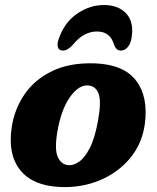

<svg xmlns="http://www.w3.org/2000/svg" viewBox="-20 -732 624 765"><path d="M359 -479.5Q473 -475 522.2 -410.8Q571.5 -346.5 557 -237.5Q546 -158.5 497.5 -100.8Q449 -43 376 -13Q303 17 218.5 13Q109 8 59.5 -55.5Q10 -119 27 -227Q38 -298.5 78.5 -357.2Q119 -416 189.2 -449.5Q259.5 -483 359 -479.5ZM252 -74Q272.5 -72 295.2 -87.8Q318 -103.5 338.2 -143.2Q358.5 -183 371 -254Q384 -327 373.2 -357.8Q362.5 -388.5 332.5 -391.5Q294 -395 258.5 -344.8Q223 -294.5 208 -204Q197 -136 210.2 -106.5Q223.5 -77 252 -74ZM366.5 -606.5Q313.5 -606.5 271.5 -555Q250 -530.5 231 -530.5Q215.5 -530.5 211 -543.2Q206.5 -556 214 -577Q236 -642 286.5 -677Q337 -712 394.5 -712Q452.5 -712 484 -677Q515.5 -642 503.5 -577Q499.5 -556 488 -543.2Q476.5 -530.5 461 -530.5Q442.5 -530.5 434 -555Q419 -606.5 366.5 -606.5Z"/></svg>

Font: Fraunces 9pt S100
Style: Bold Italic
Weight: 700
Italic angle: -16°
Version: Version 1.000; ttfautohint (v1.8.3)